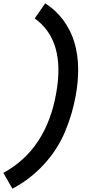

<svg xmlns="http://www.w3.org/2000/svg" viewBox="-82 -938 602 1146"><path d="M-8 188 -62 94Q195 -46 254 -385Q309 -697 125 -828L188 -918Q251 -878 296 -817.5Q341 -757 362.5 -683.5Q384 -610 384.5 -528.5Q385 -447 370 -368Q351 -259 306 -151.5Q261 -44 178.5 45Q96 134 -8 188Z"/></svg>

Font: Iosevka SS08
Style: Bold Italic
Weight: 700
Italic angle: -10°
Monospace: yes
Designer: Belleve Invis
Foundry: Belleve Invis
Version: 2.1.0; ttfautohint (v1.8.2)